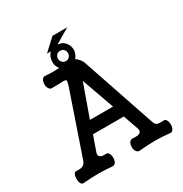

<svg xmlns="http://www.w3.org/2000/svg" viewBox="-195 -1004 1097 1153"><g transform="rotate(-30 354.0 -427.5)"><path d="M354.5 -532.2 434.6 -307.6H274.4ZM434.6 -857.4H332L250 -781.2H277.3Q265.6 -770.5 258.8 -753.9Q252.9 -738.3 252.9 -720.7Q252.9 -707 256.8 -694.3Q261.7 -680.7 270.5 -669.9Q246.1 -668.9 223.6 -668.9Q198.2 -668.9 173.8 -670.9Q160.2 -672.9 152.3 -659.2Q144.5 -647.5 144.5 -628.9Q144.5 -611.3 152.3 -599.6Q160.2 -585.9 173.8 -586.9L232.4 -587.9Q246.1 -588.9 251 -588.9Q259.8 -588.9 263.7 -587.9Q272.5 -585.9 272.5 -578.1Q272.5 -573.2 266.6 -551.8L118.2 -118.2Q110.4 -94.7 93.8 -86.9Q79.1 -80.1 50.8 -83Q40 -85 33.2 -71.3Q27.3 -59.6 27.3 -41Q27.3 -22.5 33.2 -10.7Q40 2.9 50.8 2Q110.4 -2.9 156.2 -2.9Q202.1 -2.9 252.9 2Q266.6 2.9 275.4 -10.7Q282.2 -22.5 282.2 -41Q282.2 -59.6 275.4 -71.3Q266.6 -85 252.9 -83Q231.4 -80.1 218.8 -87.9Q203.1 -96.7 210 -118.2L247.1 -223.6H460.9L498 -118.2Q504.9 -96.7 489.3 -87.9Q475.6 -80.1 442.4 -83Q426.8 -85 418 -71.3Q410.2 -59.6 410.2 -41Q410.2 -22.5 418 -10.7Q426.8 2.9 442.4 2Q496.1 -3.9 546.9 -3.9Q598.6 -3.9 655.3 2Q667 2.9 674.8 -10.7Q681.6 -22.5 681.6 -41Q681.6 -59.6 674.8 -71.3Q667 -85 655.3 -83Q620.1 -81.1 608.4 -86.9Q597.7 -92.8 589.8 -118.2L424.8 -604.5Q418 -628.9 404.3 -646.5Q393.6 -660.2 379.9 -668Q389.6 -678.7 395.5 -692.4Q401.4 -706.1 401.4 -720.7Q401.4 -750 383.8 -771.5Q364.3 -794.9 332 -796.9ZM327.1 -756.8Q342.8 -756.8 352.5 -746.1Q361.3 -735.4 361.3 -720.7Q361.3 -707 352.5 -697.3Q342.8 -685.5 327.1 -685.5Q310.5 -685.5 300.8 -697.3Q292 -707 292 -720.7Q292 -735.4 300.8 -746.1Q310.5 -756.8 327.1 -756.8Z"/></g></svg>

Font: Gungsuh
Style: Regular
Weight: 400
Version: Version 2.21